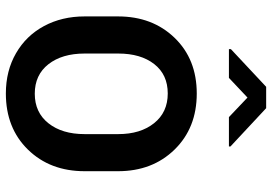

<svg xmlns="http://www.w3.org/2000/svg" viewBox="-158 -770 937 662"><g transform="rotate(90 311.0 -438.5)"><path d="M441.9 -261.2V-377.4Q441.9 -453.6 404.3 -500.7Q366.7 -547.9 301.8 -547.9Q236.8 -547.9 200.4 -501.2Q164.1 -454.6 164.1 -377.4V-261.2Q164.1 -183.6 200.9 -136.5Q237.8 -89.4 302.5 -89.4Q367.2 -89.4 404.5 -136.5Q441.9 -183.6 441.9 -261.2ZM569.8 -376.5V-261.2Q569.8 -142.1 495.4 -65.9Q420.9 10.3 301.8 10.3Q223.6 10.3 163.1 -24.7Q102.5 -59.6 69.3 -121.3Q36.1 -183.1 36.1 -261.2V-376.5Q36.1 -495.1 109.9 -571.5Q183.6 -647.9 302 -647.9Q420.4 -647.9 495.1 -571.5Q569.8 -495.1 569.8 -376.5ZM484.4 -758.8H383.3L315.9 -822.8L248 -758.8H148.9V-765.6L278.8 -887.2H352.5L484.4 -764.2Z"/></g></svg>

Font: Yantramanav
Style: Bold
Weight: 700
Version: Version 1.001;PS 1.0;hotconv 1.0.72;makeotf.lib2.5.5900; ttf